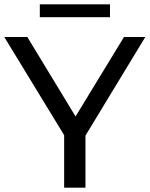

<svg xmlns="http://www.w3.org/2000/svg" viewBox="-24 -872 695 892"><path d="M373 -242V0H274V-244L-4 -700H103L327 -331L552 -700H651ZM161 -852H487V-792H161Z"/></svg>

Font: CMG Sans Medium
Style: Regular
Weight: 500
Designer: Julieta Ulanovsky
Foundry: Julieta Ulanovsky
Version: Version 7.200